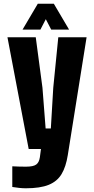

<svg xmlns="http://www.w3.org/2000/svg" viewBox="-20 -800 505 1031"><path d="M134 0 20 -600H172L208 -329L225 -110H253L266 -329L293 -600H445L344 33Q334 96 310.5 135Q287 174 241.5 192.5Q196 211 119 211Q102 211 83 209Q64 207 46 204V93Q60 94 82.5 94.5Q105 95 119 95Q159 95 174.5 83.5Q190 72 194 45L200 0ZM101 -641 183 -780H269L351 -641H255L226 -697L197 -641Z"/></svg>

Font: Big Shoulders Display Black
Style: Regular
Weight: 900
Designer: Patric King
Foundry: XO Type Co
Version: Version 1.000; ttfautohint (v1.8.2)